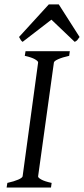

<svg xmlns="http://www.w3.org/2000/svg" viewBox="-20 -846 379 866"><path d="M292 -594.2Q261.2 -587.4 242.7 -579.1Q224.1 -570.8 223.1 -564L151.9 -50.8Q150.9 -44.9 166 -36.4Q181.2 -27.8 212.9 -21L210 0H9.8L13.2 -21Q43.9 -27.8 62.3 -35.9Q80.6 -43.9 82 -50.8L151.9 -564Q152.8 -569.8 137.7 -578.6Q122.6 -587.4 91.8 -594.2L95.2 -615.2H294.9ZM338.9 -679.2Q332 -669.4 328.4 -665Q324.7 -660.6 316.9 -657.2L211.9 -757.3L82 -657.2Q77.6 -660.2 74.2 -664.8Q70.8 -669.4 65.9 -679.2L200.2 -826.2H245.1Z"/></svg>

Font: Gentium Plus Am
Style: Italic
Weight: 400
Italic angle: -8°
Designer: J. Victor Gaultney, Annie Olsen, Iska Routamaa, Becca Hirsbrunner
Foundry: SIL International
Version: Version 5.000